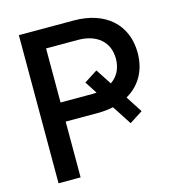

<svg xmlns="http://www.w3.org/2000/svg" viewBox="-108 -820 830 911"><g transform="rotate(-15 307.0 -364.0)"><path d="M336.9 -727.5H67.4V0H175.8V-273.9H333.5C360.8 -273.9 386.2 -276.4 410.2 -281.7L471.7 -187L536.6 -228.5L484.4 -309.6C551.3 -347.7 590.3 -414.1 590.3 -501C590.3 -640.1 492.7 -727.5 336.9 -727.5ZM429.7 -393.6 379.4 -470.7 314 -428.7 353 -368.7C346.2 -368.2 338.9 -367.7 331.5 -367.7H175.8V-633.3H331.5C425.3 -633.3 483.4 -583 483.4 -501C483.4 -453.6 463.9 -416.5 429.7 -393.6Z"/></g></svg>

Font: Inteeer Medium
Style: Regular
Weight: 500
Designer: Rasmus Andersson
Foundry: rsms
Version: Version 4.001;Glyphs 3.4 (3402)